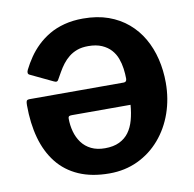

<svg xmlns="http://www.w3.org/2000/svg" viewBox="-83 -836 939 931"><g transform="rotate(-10 386.0 -371.0)"><path d="M541 -429Q541 -452 537.5 -478Q534 -504 525 -528.5Q516 -553 498.5 -572.5Q481 -592 453.5 -604Q426 -616 387 -616Q355 -616 332 -607.5Q309 -599 291.5 -585Q274 -571 260.5 -553.5Q247 -536 236 -516.5Q225 -497 214 -478Q211 -474 206.5 -473Q202 -472 192 -477L83 -529Q70 -535 79 -554Q94 -584 113.5 -612.5Q133 -641 159 -666Q185 -691 218 -710.5Q251 -730 293 -741Q335 -752 385 -752Q455 -752 509.5 -732.5Q564 -713 605 -678Q646 -643 673 -596Q700 -549 713.5 -493Q727 -437 727 -376Q727 -297 702.5 -227Q678 -157 632 -103.5Q586 -50 522.5 -20Q459 10 383 10Q296 10 232 -18Q168 -46 126.5 -98.5Q85 -151 65 -223.5Q45 -296 45 -385Q45 -399 47.5 -405.5Q50 -412 63 -412H526Q541 -412 541 -429ZM251 -300Q240 -300 236.5 -297Q233 -294 233 -286Q233 -253 241.5 -222Q250 -191 268 -166.5Q286 -142 314.5 -128Q343 -114 382 -114Q424 -114 453 -128Q482 -142 500 -166.5Q518 -191 527.5 -225.5Q537 -260 540 -300Z"/></g></svg>

Font: Libre Franklin
Style: Bold
Weight: 700
Designer: Pablo Impallari, Rodrigo Fuenzalida, Nhung Nguyen
Foundry: Impallari Type
Version: Version 3.000